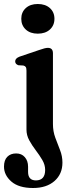

<svg xmlns="http://www.w3.org/2000/svg" viewBox="-51 -706 354 961"><path d="M138 -537.5Q100.5 -537.5 78 -558.2Q55.5 -579 55.5 -612Q55.5 -645 78 -665.5Q100.5 -686 138 -686Q176 -686 198.8 -665.5Q221.5 -645 221.5 -612Q221.5 -579 198.8 -558.2Q176 -537.5 138 -537.5ZM214 -85Q214 -48.5 225.8 -16.8Q237.5 15 249.5 45.2Q261.5 75.5 261.5 108Q261.5 165 221.8 200Q182 235 114.5 235Q43 235 6 202.8Q-31 170.5 -31 128Q-31 95.5 -14.5 78.8Q2 62 30 62Q57 62 73.2 80.5Q89.5 99 89.5 128.5V154.5Q89.5 197 129 197Q175 196.5 175 144.5Q175 119 160.8 94.8Q146.5 70.5 128 46.2Q109.5 22 95.5 -3.5Q81.5 -29 81.5 -57.5V-352.5Q81.5 -365.5 77.8 -370.8Q74 -376 66 -378L41 -379.5Q25 -385 25 -399Q25 -414 47 -422.5L144.5 -455.5Q175 -466.5 188.5 -466.5Q214 -466.5 214 -439.5Z"/></svg>

Font: Fraunces 72pt Soft SemiBold
Style: Regular
Weight: 600
Version: Version 1.000;[b76b70a41]